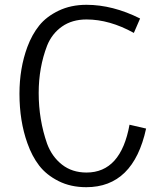

<svg xmlns="http://www.w3.org/2000/svg" viewBox="-20 -764 661 799"><path d="M340 -683Q280 -683 238 -653.5Q196 -624 176 -574Q141 -483 141 -377Q141 -266 176 -166Q196 -112 238 -79Q280 -46 340 -46Q483 -46 519 -245L588 -229Q535 15 339 15Q274 15 223.5 -10.5Q173 -36 143 -75Q113 -114 94 -168Q61 -260 61 -374Q61 -480 94 -569Q113 -620 143 -657.5Q173 -695 224 -719.5Q275 -744 340 -744Q449 -744 563 -687L537 -627Q436 -683 340 -683Z"/></svg>

Font: Fauna One
Style: Regular
Weight: 400
Version: Version 1.001